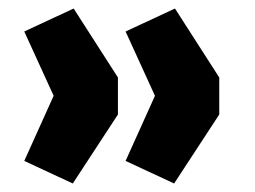

<svg xmlns="http://www.w3.org/2000/svg" viewBox="-20 -492 598 451"><path d="M151 -61 37 -114 106 -267 37 -418 153 -472 257 -310V-223ZM389 -61 275 -114 344 -267 275 -418 391 -472 495 -310V-223Z"/></svg>

Font: Nunito Sans Black
Style: Regular
Weight: 900
Designer: Vernon Adams
Foundry: Vernon Adams
Version: Version 3.006; ttfautohint (v1.8.3)